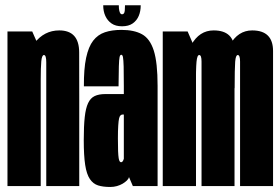

<svg xmlns="http://www.w3.org/2000/svg" viewBox="-20 -722 1088 745"><path d="M9 0H138V-525L105 -600H9ZM159.5 0H287.5V-335Q287.5 -433.5 287.2 -518.8Q287 -604 210 -604Q151.5 -604 113.2 -554.2Q75 -504.5 75 -420L138 -413.5Q138 -459.5 140.2 -484Q142.5 -508.5 150.5 -508.5Q159.5 -508.5 159.5 -480Q159.5 -451.5 159.5 -346.5Z M408 3.5Q421.5 3.5 433.8 0Q446 -3.5 455.8 -9.2Q465.5 -15 472.2 -21.5Q479 -28 480.5 -35L495.5 0H591.5V-389Q591.5 -479 576.8 -525.5Q562 -572 531.2 -589Q500.5 -606 451 -606Q414.5 -606 387 -596.8Q359.5 -587.5 341.5 -564.2Q323.5 -541 314.2 -497.8Q305 -454.5 305.5 -387H440Q440.5 -438.5 441.2 -465Q442 -491.5 444 -500.5Q446 -509.5 450.5 -509.5Q455.5 -509.5 457.2 -499.8Q459 -490 459.8 -463.8Q460.5 -437.5 460.5 -387.5V-357H388.5Q363.5 -357 347.2 -349.2Q331 -341.5 321.8 -321.8Q312.5 -302 308.8 -267.5Q305 -233 305 -178Q305 -118.5 310.5 -82.2Q316 -46 328.8 -27.2Q341.5 -8.5 360.8 -2.5Q380 3.5 408 3.5ZM449.5 -92.5Q447 -92.5 444.5 -95.8Q442 -99 440.5 -108.2Q439 -117.5 438.2 -135.8Q437.5 -154 437.5 -185Q437.5 -216 438.8 -234.8Q440 -253.5 442 -262.2Q444 -271 447.5 -274.2Q451 -277.5 455 -277.5H460.5V-106Q460 -103.5 458.2 -99.8Q456.5 -96 454.2 -94.2Q452 -92.5 449.5 -92.5ZM453.5 -620Q479 -620 494.8 -631Q510.5 -642 518.2 -660Q526 -678 526 -701.5H465Q465 -689 464.2 -681.2Q463.5 -673.5 460.8 -670Q458 -666.5 453.5 -666.5Q449.5 -666.5 447 -670Q444.5 -673.5 442.8 -681Q441 -688.5 441 -701.5H380.5Q380.5 -678 388.8 -660Q397 -642 412.8 -631Q428.5 -620 453.5 -620Z M611.5 0H740.5V-525L708 -600H611.5ZM762 0H890V-379.5Q890 -445 890 -524.5Q890 -604 809 -604Q753.5 -604 722 -547.5Q690.5 -491 690.5 -427L740 -379.5Q740 -456 742.5 -482.2Q745 -508.5 753 -508.5Q762 -508.5 762 -483Q762 -457.5 762 -375.5ZM911.5 0H1039.5V-379.5Q1039.5 -444 1039.5 -524Q1039.5 -604 958.5 -604Q903.5 -604 871.8 -547.5Q840 -491 840 -427L890.5 -379.5Q890.5 -456 892.5 -482.2Q894.5 -508.5 902.5 -508.5Q911.5 -508.5 911.5 -483Q911.5 -457.5 911.5 -375.5Z"/></svg>

Font: Anybody UltraCondensed
Style: Bold
Weight: 700
Width: 1
Version: Version 1.113;gftools[0.9.25]